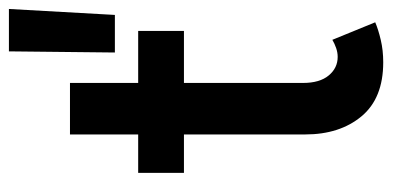

<svg xmlns="http://www.w3.org/2000/svg" viewBox="-240 -614 863 422"><g transform="rotate(-90 191.0 -403.5)"><path d="M264.6 7.8Q185.5 7.8 145.8 -40Q106 -87.9 106 -163.6V-680.7H219.2V-168.5Q219.2 -131.8 235.6 -112.1Q252 -92.3 276.4 -92.3Q286.1 -92.3 295.9 -95.7Q305.7 -99.1 314 -104L352.5 -9.8Q336.4 -2.9 313.7 2.4Q291 7.8 264.6 7.8ZM21.5 -430.2V-530.8H333.5V-430.2ZM286.1 -582 288.6 -814.9H381.8L368.7 -582Z"/></g></svg>

Font: Reddit Sans Condensed SemiBold
Style: Regular
Weight: 600
Designer: Stephen Hutchings
Foundry: Reddit
Version: Version 1.014